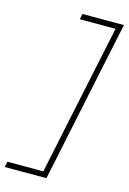

<svg xmlns="http://www.w3.org/2000/svg" viewBox="-196 -823 671 997"><g transform="rotate(15 139.0 -324.0)"><path d="M-65.5 112 -59.5 82H134Q145 29.5 155.5 -20.8Q166 -71 178 -129L260 -518.5Q272 -576 283 -627Q293.5 -677.5 304.5 -730H112.5L118.5 -760H341.5Q329 -699.5 317 -643Q305 -586.5 291.5 -522L208.5 -126Q195 -61.5 183.5 -5.5Q171.5 51 158.5 112Z"/></g></svg>

Font: Heraclito Thin
Style: Italic
Weight: 100
Italic angle: -12°
Designer: Kostas Bartsokas (font) & Cristiano Sobral (main changes)
Foundry: Kostas Bartsokas (font) & Cristiano Sobral (main changes)
Version: Version 1.00;July 8, 2020;FontCreator 13.0.0.2655 64-bit